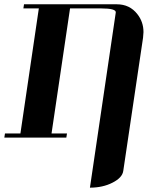

<svg xmlns="http://www.w3.org/2000/svg" viewBox="-20 -635 683 886"><path d="M0 0 2.9 -19H74.2L159.2 -596.2H87.9L90.8 -615.2H519Q578.6 -615.2 613.8 -569.8Q642.1 -534.2 642.1 -486.8Q642.1 -478.5 640.1 -460.9L548.8 153.8Q544.4 185.1 499 208Q454.1 231 395 231L514.2 -577.1Q517.1 -596.2 445.8 -596.2H303.2L217.8 -19H289.1L286.1 0Z"/></svg>

Font: Hjet
Style: Italic
Weight: 400
Designer: T. Christopher White
Version: Version 1.2